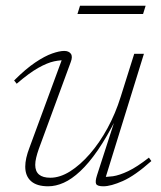

<svg xmlns="http://www.w3.org/2000/svg" viewBox="-20 -643 566 673"><path d="M320 -28.5 385 -229.5H388.5Q354.5 -162.5 322.8 -116.5Q291 -70.5 261.2 -42.8Q231.5 -15 203.5 -2.5Q175.5 10 149 10Q109 10 88.8 -8Q68.5 -26 68.5 -59Q68.5 -73 72.2 -89.8Q76 -106.5 83.5 -126L200.5 -443.5L212 -431.5Q193.5 -433 169.8 -428Q146 -423 114 -405Q82 -387 38.5 -349.5L29.5 -361Q70 -401.5 103.5 -424Q137 -446.5 162.8 -455.5Q188.5 -464.5 205 -464.5Q221 -464.5 228.2 -454.8Q235.5 -445 228 -425.5L116 -121Q110 -104 106.8 -90.2Q103.5 -76.5 103.5 -65Q103.5 -42.5 116.8 -31.2Q130 -20 156.5 -20Q190 -20 225.5 -42.2Q261 -64.5 295 -103.5Q329 -142.5 357 -194Q385 -245.5 403 -303.5L450.5 -454.5H484.5L347 -10.5L335.5 -23.5Q353 -22 375.8 -25.2Q398.5 -28.5 429.5 -43.2Q460.5 -58 502 -90.5L510.5 -78.5Q452.5 -27 410.5 -8.5Q368.5 10 342.5 10Q321 10 317 1.8Q313 -6.5 320 -28.5ZM251.5 -594 260.5 -623H490.5L481.5 -594Z"/></svg>

Font: Newsreader ExtraLight
Style: Italic
Weight: 250
Italic angle: -17°
Designer: Hugues Gentile
Foundry: Production Type
Version: Version 1.003